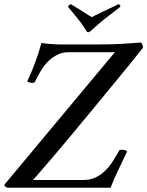

<svg xmlns="http://www.w3.org/2000/svg" viewBox="-35 -874 685 894"><path d="M285 -631Q257 -631 234 -620Q211 -609 191.5 -590.5Q172 -572 156.5 -546.5Q141 -521 127 -492Q124 -488 116 -488Q109 -488 101.5 -490.5Q94 -493 92 -495Q110 -533 127 -578Q144 -623 158 -674Q165 -673 176.5 -671.5Q188 -670 201 -669Q214 -668 226.5 -667.5Q239 -667 247 -667H415Q445 -667 469.5 -667.5Q494 -668 517.5 -669Q541 -670 565.5 -672Q590 -674 620 -676Q624 -675 628 -666Q632 -657 630 -651Q629 -650 613 -629.5Q597 -609 570 -576Q543 -543 507 -499Q471 -455 430.5 -406Q390 -357 347 -305Q304 -253 263 -204Q222 -155 185 -112Q148 -69 119 -36H354Q386 -36 410.5 -48Q435 -60 455 -79.5Q475 -99 490.5 -123.5Q506 -148 520 -173Q521 -175 525 -176Q529 -177 533 -177Q540 -177 547.5 -174.5Q555 -172 557 -169Q531 -114 512.5 -75.5Q494 -37 480 0H3Q-5 0 -11 -6Q-17 -12 -13 -16L500 -631ZM376 -724Q369 -724 366 -732Q347 -763 326 -788.5Q305 -814 282 -842Q283 -847 287 -850.5Q291 -854 296 -854Q307 -847 322.5 -837.5Q338 -828 352.5 -819Q367 -810 378 -803Q389 -796 392 -794Q396 -796 410.5 -803.5Q425 -811 444 -820Q463 -829 482.5 -838Q502 -847 516 -854Q521 -854 523.5 -850.5Q526 -847 525 -842Q483 -810 452 -785.5Q421 -761 390 -732Q382 -724 376 -724Z"/></svg>

Font: Vermiglione Medium
Style: Italic
Weight: 500
Italic angle: -11°
Version: Version 1.000